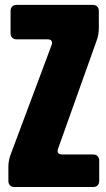

<svg xmlns="http://www.w3.org/2000/svg" viewBox="-20 -752 426 772"><path d="M38.1 0Q26.9 0 20.3 -6.6Q13.7 -13.2 13.7 -24.4V-82.5Q13.7 -93.8 16.1 -106.7Q18.6 -119.6 22.5 -129.9L187.5 -570.8Q191.4 -581.1 187.3 -587.4Q183.1 -593.8 171.9 -593.8H46.9Q35.6 -593.8 29.1 -600.3Q22.5 -606.9 22.5 -618.2V-708Q22.5 -719.2 29.1 -725.8Q35.6 -732.4 46.9 -732.4H353Q364.3 -732.4 370.8 -725.8Q377.4 -719.2 377.4 -708V-637.7Q377.4 -626.5 375.2 -613.5Q373 -600.6 369.1 -590.3L213.4 -153.8Q209.5 -143.6 213.9 -137.2Q218.3 -130.9 229.5 -130.9H354.5Q365.7 -130.9 372.3 -124.3Q378.9 -117.7 378.9 -106.4V-24.4Q378.9 -13.2 372.3 -6.6Q365.7 0 354.5 0Z"/></svg>

Font: Fz Anton Round
Style: Regular
Weight: 400
Designer: Vernon Adams
Foundry: Vernon Adams
Version: Version 2.0 Mod + VH boi FontZin